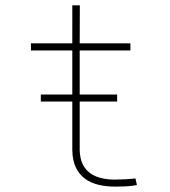

<svg xmlns="http://www.w3.org/2000/svg" viewBox="-20 -691 640 721"><path d="M279.8 -670.9 279.3 -528.3H469.7V-501.5H279.3V-335.9H419.9V-309.6H279.3V-126.5Q280.3 -95.7 290.3 -75Q300.3 -54.2 317.9 -41.3Q335.4 -28.3 359.1 -22.5Q382.8 -16.6 411.1 -16.6Q450.7 -16.6 488.8 -21L494.1 3.9Q474.1 7.8 454.1 8.8Q434.1 9.8 413.6 9.8Q378.4 9.8 349.1 2.7Q319.8 -4.4 298.3 -20.5Q276.9 -36.6 264.6 -62.5Q252.4 -88.4 251.5 -126.5V-309.6H133.3V-335.9H251.5V-501.5H96.2V-528.3H251.5V-670.9Z"/></svg>

Font: Roboto Mono Thin
Style: Regular
Weight: 250
Designer: Google
Version: Version 2.000985; 2015; ttfautohint (v1.3)